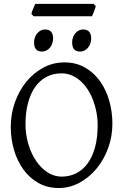

<svg xmlns="http://www.w3.org/2000/svg" viewBox="-20 -950 640 985"><path d="M481 -307.1Q481 -340.8 474.9 -373.8Q468.8 -406.7 457.5 -436.3Q446.3 -465.8 429.9 -491Q413.6 -516.1 393.1 -534.4Q372.6 -552.7 348.1 -563.2Q323.7 -573.7 295.9 -573.7Q252.4 -573.7 218 -555.4Q183.6 -537.1 159.9 -503.2Q136.2 -469.2 123.5 -420.9Q110.8 -372.6 110.8 -313Q110.8 -258.3 125.7 -209.5Q140.6 -160.6 165.8 -123.8Q190.9 -86.9 224.6 -65.4Q258.3 -43.9 295.9 -43.9Q336.4 -43.9 370.4 -60.8Q404.3 -77.6 429 -110.8Q453.6 -144 467.3 -193.4Q481 -242.7 481 -307.1ZM556.6 -315.9Q556.6 -249.5 534.7 -189.7Q512.7 -129.9 474.9 -84.5Q437 -39.1 387.2 -12.2Q337.4 14.6 281.7 14.6Q223.1 14.6 177.2 -11.2Q131.3 -37.1 99.9 -80.6Q68.4 -124 51.8 -180.7Q35.2 -237.3 35.2 -298.8Q35.2 -365.2 56.6 -425.3Q78.1 -485.4 115.2 -530.8Q152.3 -576.2 202.4 -603Q252.4 -629.9 310.1 -629.9Q370.6 -629.9 416.5 -603.3Q462.4 -576.7 493.7 -532.7Q524.9 -488.8 540.8 -432.1Q556.6 -375.5 556.6 -315.9ZM447.8 -752.4Q447.8 -738.8 443.4 -726.6Q439 -714.4 431.4 -705.3Q423.8 -696.3 413.6 -690.9Q403.3 -685.5 391.1 -685.5Q369.1 -685.5 359.6 -697.8Q350.1 -710 350.1 -732.4Q350.1 -746.1 354.5 -758.3Q358.9 -770.5 366.7 -779.5Q374.5 -788.6 384.5 -793.7Q394.5 -798.8 406.2 -798.8Q447.8 -798.8 447.8 -752.4ZM252.4 -752.4Q252.4 -738.8 248 -726.6Q243.7 -714.4 236.1 -705.3Q228.5 -696.3 218.3 -690.9Q208 -685.5 195.8 -685.5Q173.8 -685.5 164.3 -697.8Q154.8 -710 154.8 -732.4Q154.8 -746.1 159.2 -758.3Q163.6 -770.5 171.4 -779.5Q179.2 -788.6 189.2 -793.7Q199.2 -798.8 210.9 -798.8Q252.4 -798.8 252.4 -752.4ZM471.2 -918.5Q470.2 -913.1 467.8 -906Q465.3 -898.9 462.4 -891.8Q459.5 -884.8 456.8 -877.9Q454.1 -871.1 452.1 -866.7H151.9L141.1 -878.9Q142.1 -884.3 144.5 -891.1Q147 -897.9 149.9 -905Q152.8 -912.1 155.8 -918.7Q158.7 -925.3 161.1 -930.2H460.4Z"/></svg>

Font: Gentium Plus Phon
Style: Regular
Weight: 400
Designer: J. Victor Gaultney, Annie Olsen, Iska Routamaa, Becca Hirsbrunner
Foundry: SIL International
Version: Version 5.000